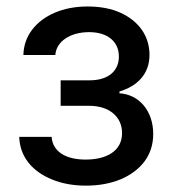

<svg xmlns="http://www.w3.org/2000/svg" viewBox="-20 -573 541 604"><path d="M40.5 -142.4C42.3 -80.3 81.3 -33.4 144.2 -8.2C175.4 4.6 210.9 11 250.7 11C332 11 398.1 -16.7 434.7 -65.3C452.8 -89.8 462 -118.6 462 -151.6C462 -222.7 419 -275.6 355.8 -279.5V-285.2C411.2 -301.8 450.3 -339.5 450.3 -400.2C450.3 -459.5 416.9 -506.7 358.7 -533C329.5 -546.2 295.1 -552.6 255.3 -552.6C178.6 -552.6 116.1 -525.2 81 -479.4C63.6 -456.3 54.3 -430 53.6 -399.9H154.1C156.6 -442.1 200.6 -471.9 260.3 -471.9C319.6 -471.9 354 -441.1 354 -395.2C354 -352.3 323.9 -320.3 261.4 -320.3H170.8V-240.1H261.4C323.5 -240.1 364 -205.6 364 -154.5C364 -96.2 312.9 -71 249.3 -71C187.1 -71 145.6 -95.9 142.4 -142.4Z"/></svg>

Font: Inter 465
Style: Regular
Weight: 400
Designer: Rasmus Andersson
Foundry: rsms
Version: Version 3.019;Glyphs 3.1.2 (3151)